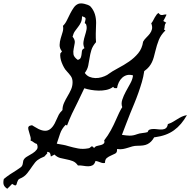

<svg xmlns="http://www.w3.org/2000/svg" viewBox="-270 -990 1140 1151"><path d="M850.6 -299.8Q834 -270.5 814.9 -248Q795.9 -225.6 772.9 -209Q750 -192.4 721.7 -182.1Q693.4 -171.9 657.2 -167H654.3Q645.5 -151.4 635.7 -141.6Q626 -131.8 614.3 -126Q602.5 -120.1 587.9 -118.2Q573.2 -116.2 554.7 -116.2Q537.1 -116.2 523.4 -112.3Q509.8 -108.4 496.1 -104Q482.4 -99.6 467.3 -96.7Q452.1 -93.8 431.6 -96.7V-89.8Q431.6 -75.2 420.4 -69.3Q409.2 -63.5 395.5 -57.6Q381.8 -51.8 370.6 -43Q359.4 -34.2 359.4 -13.7Q348.6 -9.8 332 -16.6Q315.4 -23.4 302.7 -25.4Q296.9 -5.9 285.6 0.5Q274.4 6.8 259.8 6.8Q245.1 6.8 229 3.9Q212.9 1 197.3 2Q183.6 -17.6 165.5 -24.4Q147.5 -31.2 128.4 -34.7Q109.4 -38.1 90.8 -43Q72.3 -47.9 56.6 -63.5L35.2 -51.8L34.2 -54.7Q33.2 -65.4 29.8 -71.8Q26.4 -78.1 14.6 -80.1L11.7 -73.2L14.6 -72.3Q9.8 -67.4 5.4 -62Q1 -56.6 -3.9 -51.8Q-18.6 -45.9 -27.8 -41Q-37.1 -36.1 -44.9 -30.3Q-52.7 -24.4 -59.6 -16.1Q-66.4 -7.8 -75.2 4.9Q-90.8 28.3 -107.4 49.3Q-124 70.3 -151.4 81.1Q-158.2 84 -161.6 89.8Q-165 95.7 -167 102.1Q-168.9 108.4 -170.4 113.8Q-171.9 119.1 -175.8 121.1Q-178.7 123 -186.5 118.7Q-194.3 114.3 -197.3 112.3Q-205.1 120.1 -211.9 127.4Q-218.8 134.8 -226.6 141.6Q-244.1 129.9 -248 116.7Q-252 103.5 -247.1 83Q-229.5 68.4 -210 55.2Q-190.4 42 -170.9 30.3Q-156.2 20.5 -145.5 12.7Q-134.8 4.9 -132.8 -12.7Q-131.8 -16.6 -131.3 -21.5Q-130.9 -26.4 -128.9 -30.3Q-123 -43 -106.4 -52.2Q-89.8 -61.5 -74.2 -71.3Q-58.6 -81.1 -49.3 -93.8Q-40 -106.4 -48.8 -127Q-59.6 -129.9 -67.9 -136.7Q-76.2 -143.6 -86.9 -147.5Q-84 -156.2 -86.9 -168Q-89.8 -179.7 -93.8 -191.9Q-97.7 -204.1 -100.1 -214.4Q-102.5 -224.6 -98.6 -230.5Q-95.7 -235.4 -89.4 -236.8Q-83 -238.3 -78.1 -239.3L-63.5 -230.5Q-13.7 -198.2 16.6 -208.5Q46.9 -218.8 69.3 -274.4Q76.2 -291 82.5 -302.7Q88.9 -314.5 102.5 -328.1L104.5 -330.1Q104.5 -352.5 113.8 -373Q123 -393.6 134.8 -413.1Q146.5 -432.6 155.8 -453.1Q165 -473.6 165 -497.1Q165 -519.5 154.3 -534.2Q143.6 -548.8 128.9 -564.5Q121.1 -572.3 113.8 -585.4Q106.4 -598.6 100.6 -613.3Q94.7 -627.9 92.3 -643.1Q89.8 -658.2 91.8 -669.9L101.6 -681.6Q86.9 -700.2 87.4 -720.2Q87.9 -740.2 93.8 -759.8Q99.6 -779.3 105.5 -798.3Q111.3 -817.4 107.4 -835Q121.1 -847.7 130.9 -868.2Q140.6 -888.7 150.9 -908.7Q161.1 -928.7 172.9 -945.3Q184.6 -961.9 202.1 -967.8Q215.8 -971.7 236.8 -966.8Q257.8 -961.9 270.5 -953.1Q272.5 -951.2 275.9 -946.8Q279.3 -942.4 281.2 -940.4Q296.9 -918 302.2 -892.1Q307.6 -866.2 305.7 -838.9Q304.7 -813.5 304.2 -788.1Q303.7 -762.7 305.7 -737.3Q285.2 -713.9 277.8 -689.9Q270.5 -666 267.1 -642.6Q263.7 -619.1 258.8 -596.2Q253.9 -573.2 238.3 -552.7Q250 -536.1 266.6 -529.3Q283.2 -522.5 301.8 -522Q320.3 -521.5 338.9 -526.9Q357.4 -532.2 373 -541H374V-542Q403.3 -563.5 438 -581.5Q472.7 -599.6 503.9 -621.1Q535.2 -642.6 558.6 -670.9Q582 -699.2 587.9 -740.2Q595.7 -753.9 607.4 -765.1Q619.1 -776.4 628.4 -788.6Q637.7 -800.8 641.1 -815.4Q644.5 -830.1 636.7 -850.6Q642.6 -856.4 647.5 -866.2Q652.3 -876 657.7 -885.3Q663.1 -894.5 668.5 -901.9Q673.8 -909.2 680.7 -912.1Q686.5 -903.3 691.9 -901.4Q697.3 -899.4 703.1 -899.9Q709 -900.4 714.8 -902.3Q720.7 -904.3 728.5 -902.3Q723.6 -891.6 718.8 -882.3Q713.9 -873 709 -864.3Q715.8 -859.4 726.6 -853.5Q721.7 -849.6 719.7 -844.7Q717.8 -839.8 717.3 -834.5Q716.8 -829.1 716.3 -823.7Q715.8 -818.4 712.9 -813.5L721.7 -807.6Q694.3 -781.2 682.1 -750.5Q669.9 -719.7 661.1 -682.6Q656.2 -663.1 651.9 -647Q647.5 -630.9 640.6 -616.7Q633.8 -602.5 623.5 -589.8Q613.3 -577.1 595.7 -564.5Q594.7 -563.5 593.8 -561.5V-558.6Q589.8 -530.3 580.6 -498.5Q571.3 -466.8 559.6 -433.6Q547.9 -400.4 534.7 -368.7Q521.5 -336.9 510.7 -310.5Q498 -279.3 485.8 -246.6Q473.6 -213.9 460.9 -181.6Q475.6 -179.7 486.3 -178.2Q497.1 -176.8 507.3 -176.8Q517.6 -176.8 528.3 -178.7Q539.1 -180.7 551.8 -185.5Q564.5 -190.4 583.5 -192.4Q602.5 -194.3 615.2 -198.2Q618.2 -210 627.9 -213.4Q637.7 -216.8 650.4 -216.8Q663.1 -216.8 676.8 -214.8Q690.4 -212.9 703.1 -213.9Q715.8 -214.8 724.6 -221.7Q733.4 -228.5 736.3 -246.1Q753.9 -252 767.1 -259.8Q780.3 -267.6 793.5 -275.9Q806.6 -284.2 819.8 -290.5Q833 -296.9 850.6 -299.8ZM241.2 -848.6Q237.3 -850.6 238.3 -854Q239.3 -857.4 240.2 -861.3Q245.1 -877 241.7 -882.3Q238.3 -887.7 221.7 -892.6Q221.7 -870.1 214.8 -855.5Q208 -840.8 198.2 -828.6Q188.5 -816.4 179.2 -803.2Q169.9 -790 165 -769.5L167 -767.6Q180.7 -750 178.2 -732.9Q175.8 -715.8 171.9 -698.7Q168 -681.6 170.4 -664.6Q172.9 -647.5 196.3 -630.9Q210 -634.8 213.9 -644Q217.8 -653.3 218.8 -663.6Q219.7 -673.8 221.2 -683.6Q222.7 -693.4 231.4 -698.2L236.3 -701.2Q227.5 -720.7 230.5 -739.7Q233.4 -758.8 239.3 -776.9Q245.1 -794.9 248.5 -812Q252 -829.1 245.1 -846.7ZM527.3 -538.1Q506.8 -543.9 490.7 -539.6Q474.6 -535.2 462.4 -523.9Q450.2 -512.7 442.4 -496.6Q434.6 -480.5 431.6 -461.9Q423.8 -460.9 418.5 -461.4Q413.1 -461.9 408.2 -469.7Q406.2 -468.8 405.8 -467.8Q405.3 -466.8 403.3 -465.8Q387.7 -455.1 365.7 -450.7Q343.8 -446.3 320.8 -446.8Q297.9 -447.3 275.4 -451.2Q252.9 -455.1 235.4 -460.9Q224.6 -439.5 215.3 -418.9Q206.1 -398.4 195.3 -377Q177.7 -342.8 161.6 -308.6Q145.5 -274.4 131.8 -237.3L124 -242.2Q100.6 -218.8 90.3 -189Q80.1 -159.2 70.3 -128.9Q72.3 -127.9 74.7 -127.9Q77.1 -127.9 79.1 -127Q95.7 -124 109.9 -121.6Q124 -119.1 138.7 -114.3Q168.9 -105.5 197.8 -100.1Q226.6 -94.7 257.8 -100.6H256.8Q264.6 -100.6 269 -104.5Q273.4 -108.4 276.4 -110.8Q279.3 -113.3 283.2 -112.3Q287.1 -111.3 293.9 -102.5Q295.9 -105.5 299.8 -109.4Q305.7 -114.3 316.4 -116.2Q327.1 -118.2 336.9 -121.1Q346.7 -124 352.5 -129.9Q358.4 -135.7 354.5 -148.4Q377 -176.8 394.5 -209Q412.1 -241.2 426.8 -275.4Q428.7 -279.3 433.6 -290.5Q438.5 -301.8 444.3 -314Q450.2 -326.2 455.6 -335.9Q460.9 -345.7 462.9 -347.7Q455.1 -368.2 462.9 -392.1Q470.7 -416 483.9 -440.4Q497.1 -464.8 510.3 -488.3Q523.4 -511.7 526.4 -531.2Z"/></svg>

Font: Homemade Apple
Style: Regular
Weight: 400
Version: Version 1.001